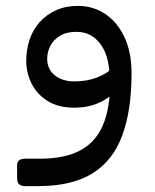

<svg xmlns="http://www.w3.org/2000/svg" viewBox="-20 -385 526 651"><path d="M66 246Q52 246 45 240Q38 234 38 219V176Q38 164 45 158.5Q52 153 67 153H117Q204 153 257.5 122Q311 91 334 26.5Q357 -38 353 -138L426 -136Q426 -10 394 75.5Q362 161 292.5 203.5Q223 246 110 246ZM351 -137Q348 -201 318 -239Q288 -277 239 -277Q205 -277 183 -263.5Q161 -250 150.5 -229Q140 -208 140 -186Q140 -150 166 -129.5Q192 -109 232 -109Q276 -109 311 -123Q346 -137 358 -154L369 -75Q348 -50 311 -34.5Q274 -19 226 -20Q175 -21 140 -43.5Q105 -66 87 -102Q69 -138 69 -179Q69 -217 80.5 -251Q92 -285 115 -310.5Q138 -336 170.5 -350.5Q203 -365 244 -365Q296 -365 337 -337.5Q378 -310 402 -259Q426 -208 426 -136Z"/></svg>

Font: Rubik
Style: Italic
Weight: 400
Italic angle: -12°
Designer: Hubert and Fischer
Foundry: Hubert and Fischer
Version: Version 2.300;gftools[0.9.30]